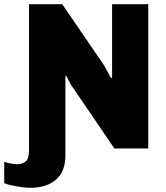

<svg xmlns="http://www.w3.org/2000/svg" viewBox="-74 -706 789 913"><path d="M70 187Q54 187 30.5 184Q7 181 -16 176Q-39 171 -54 165V63Q-43 68 -23 71.5Q-3 75 8 75Q29 75 46.5 63Q64 51 64 7V-686H222L421 -395L454 -334L459 -337V-686H631V0H470L264 -302L241 -345L237 -343V33Q237 110 192 148.5Q147 187 70 187Z"/></svg>

Font: Chivo Medium ExtraBold
Style: Regular
Weight: 800
Version: Version 2.002